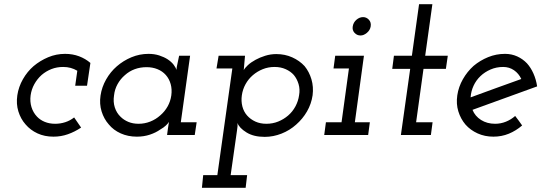

<svg xmlns="http://www.w3.org/2000/svg" viewBox="-20 -639 2569 909"><path d="M364 -35 331 -83Q312 -68 289 -60.5Q266 -53 241 -53Q214 -53 192 -62Q170 -71 155 -87Q137 -106 129 -132Q121 -158 125 -188Q129 -216 142.5 -240.5Q156 -265 177 -284Q198 -302 223.5 -312Q249 -322 279 -322Q298 -322 314.5 -317.5Q331 -313 346 -304L336 -233H392L408 -341Q385 -361 354.5 -372.5Q324 -384 288 -384Q246 -384 208 -368Q170 -352 139 -326Q109 -300 88.5 -264Q68 -228 62 -188Q56 -147 67 -111.5Q78 -76 101 -50Q124 -23 157.5 -7.5Q191 8 233 8Q269 8 301.5 -3.5Q334 -15 364 -35Z M456 -187Q450 -147 461 -111.5Q472 -76 495 -50Q517 -23 551.5 -7.5Q586 8 628 8Q661 8 689.5 -1.5Q718 -11 739 -26Q755 -35 765.5 -45Q776 -55 780 -62Q779 -54 777.5 -46.5Q776 -39 775 -30L771 0H902L911 -60H836L880 -375H828Q825 -358 821 -341.5Q817 -325 815 -308Q813 -318 802.5 -332Q792 -346 774 -358Q757 -369 734 -376.5Q711 -384 683 -384Q641 -384 602.5 -368Q564 -352 533 -325Q503 -299 482.5 -263Q462 -227 456 -187ZM520 -188Q523 -216 536.5 -240.5Q550 -265 571 -283Q592 -302 618 -311.5Q644 -321 674 -321Q702 -321 725.5 -311.5Q749 -302 765 -284Q781 -266 788 -241Q795 -216 791 -187Q787 -159 773.5 -135Q760 -111 739 -93Q718 -74 691.5 -63.5Q665 -53 636 -53Q609 -53 587.5 -62Q566 -71 551 -86Q532 -104 523.5 -130.5Q515 -157 520 -188Z M942 190 936 250H1143L1150 190H1072L1102 -21Q1104 -32 1104.5 -40.5Q1105 -49 1104 -57Q1113 -33 1147 -12Q1181 9 1233 9Q1274 9 1313 -6.5Q1352 -22 1382 -49Q1413 -76 1433.5 -111.5Q1454 -147 1460 -188Q1465 -228 1454.5 -263.5Q1444 -299 1422 -326Q1398 -352 1363.5 -367.5Q1329 -383 1288 -383Q1261 -383 1235.5 -375Q1210 -367 1190 -356Q1168 -344 1153.5 -330.5Q1139 -317 1134 -307Q1136 -324 1137 -341.5Q1138 -359 1140 -375H1015L1005 -315H1080L1009 190ZM1396 -188Q1392 -160 1378.5 -135Q1365 -110 1344 -92Q1323 -74 1297 -63.5Q1271 -53 1241 -53Q1212 -53 1189 -63.5Q1166 -74 1150 -92Q1134 -110 1127.5 -135Q1121 -160 1125 -188Q1129 -216 1142.5 -240.5Q1156 -265 1177 -283Q1198 -301 1224 -311.5Q1250 -322 1280 -322Q1309 -322 1332.5 -311.5Q1356 -301 1371 -284Q1386 -266 1393.5 -241Q1401 -216 1396 -188Z M1523 -60 1515 0H1723L1731 -60H1660L1703 -375H1567L1559 -315H1632L1597 -60ZM1650 -514Q1647 -496 1658.5 -483.5Q1670 -471 1687 -471Q1702 -471 1717 -483.5Q1732 -496 1735 -514Q1738 -533 1726.5 -545.5Q1715 -558 1699 -558Q1682 -558 1667.5 -545.5Q1653 -533 1650 -514Z M1964 -619 1930 -375H1845L1837 -313H1922L1878 0H2020L2028 -60H1950L1985 -313H2091L2100 -375H1993L2027 -619Z M2362 -322Q2391 -322 2413.5 -306.5Q2436 -291 2448 -265Q2388 -244 2328.5 -222Q2269 -200 2208 -178Q2210 -207 2222 -233Q2234 -259 2255 -279Q2275 -298 2302.5 -310Q2330 -322 2362 -322ZM2523 -230Q2518 -263 2505.5 -291Q2493 -319 2475 -339Q2455 -360 2428.5 -372Q2402 -384 2371 -384Q2329 -384 2291 -368.5Q2253 -353 2222 -327Q2192 -300 2171.5 -264Q2151 -228 2145 -188Q2139 -147 2150 -111.5Q2161 -76 2184 -49Q2207 -23 2241 -7.5Q2275 8 2316 8Q2355 8 2389 -6Q2423 -20 2452 -45Q2444 -56 2436 -67.5Q2428 -79 2419 -90Q2400 -73 2375.5 -63Q2351 -53 2324 -53Q2286 -53 2257.5 -71Q2229 -89 2217 -119Q2294 -147 2370 -174.5Q2446 -202 2523 -230Z"/></svg>

Font: Josefin Slab Thin SemiBold
Style: Italic
Weight: 600
Italic angle: -12°
Version: Version 2.000